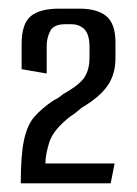

<svg xmlns="http://www.w3.org/2000/svg" viewBox="-20 -652 316 444"><path d="M28 -228Q28 -293 35.5 -328Q43 -363 59.5 -382Q76 -401 104 -420Q111 -423 116.5 -427Q122 -431 127 -435Q166 -457 176.5 -475Q187 -493 187 -518V-543Q187 -572 175.5 -584Q164 -596 144 -596H131Q104 -596 96 -580Q88 -564 88 -546V-482L30 -492V-550Q30 -597 51 -614.5Q72 -632 117 -632H164Q205 -632 226 -614.5Q247 -597 247 -554V-517Q247 -480 228.5 -453.5Q210 -427 169 -403Q163 -398 157 -393Q151 -388 143 -383Q103 -352 94 -323Q85 -294 85 -274H245L236 -228Z"/></svg>

Font: Smooch Sans Medium
Style: Regular
Weight: 500
Designer: Robert E. Leuschke
Foundry: Robert E. Leuschke
Version: Version 1.010; ttfautohint (v1.8.3)